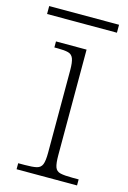

<svg xmlns="http://www.w3.org/2000/svg" viewBox="-120 -718 513 770"><g transform="rotate(15 137.0 -333.0)"><path d="M29 0V-25H56Q89 -25 105.5 -29Q122 -33 128 -48Q134 -63 134 -97V-439Q134 -472 128 -487.5Q122 -503 106.5 -507Q91 -511 64 -511H49V-536H176V-98Q176 -64 181.5 -48.5Q187 -33 204 -29Q221 -25 255 -25H280V0ZM-14 -633V-666H276V-633Z"/></g></svg>

Font: Noto Serif Tamil ExtraLight
Style: Regular
Weight: 200
Designer: Indian Type Foundry, Tom Grace, and the Monotype Design Team
Foundry: Monotype Imaging Inc.
Version: Version 2.004; ttfautohint (v1.8.4.7-5d5b)